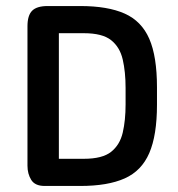

<svg xmlns="http://www.w3.org/2000/svg" viewBox="-20 -616 588 636"><path d="M71 -67Q71 -40 83.5 -20Q96 0 128 0H246Q337 0 393 -25Q449 -50 474.5 -109Q500 -168 500 -269V-327Q500 -429 474.5 -487.5Q449 -546 393 -571Q337 -596 246 -596H138Q102 -596 86.5 -580.5Q71 -565 71 -529ZM175 -90V-506H258Q319 -506 348 -483Q377 -460 386.5 -419Q396 -378 396 -325V-270Q396 -217 386.5 -176.5Q377 -136 348 -113Q319 -90 258 -90Z"/></svg>

Font: Beiruti SemiBold
Style: Regular
Weight: 600
Designer: Arlette Boutros
Foundry: Boutros
Version: Version 1.41